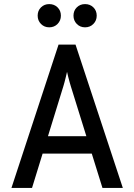

<svg xmlns="http://www.w3.org/2000/svg" viewBox="-20 -918 656 938"><path d="M36 0 266 -700H349L580 0H480.5L326 -496.5Q324 -503 320.2 -516.2Q316.5 -529.5 313 -543.5Q309.5 -557.5 307.5 -567Q305.5 -557.5 302 -543.5Q298.5 -529.5 295.2 -516.5Q292 -503.5 289.5 -496.5L136.5 0ZM163 -167.5 189.5 -252.5H426L452.5 -167.5ZM220.5 -784.5Q196.5 -784.5 180.2 -801Q164 -817.5 164 -841.5Q164 -866 180.2 -882Q196.5 -898 220.5 -898Q245 -898 261.2 -882Q277.5 -866 277.5 -841.5Q277.5 -817.5 261.2 -801Q245 -784.5 220.5 -784.5ZM395.5 -784.5Q371.5 -784.5 355.2 -801Q339 -817.5 339 -841.5Q339 -866 355.2 -882Q371.5 -898 395.5 -898Q420 -898 436.2 -882Q452.5 -866 452.5 -841.5Q452.5 -817.5 436.2 -801Q420 -784.5 395.5 -784.5Z"/></svg>

Font: Overpass Mono Light Medium
Style: Regular
Weight: 500
Monospace: yes
Version: Version 4.000